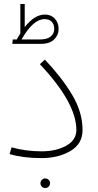

<svg xmlns="http://www.w3.org/2000/svg" viewBox="-20 -781 493 963"><path d="M28 -8 38 -42Q110 -22 188 -22Q262 -22 312.5 -50.5Q363 -79 363 -129Q363 -265 180 -459L205 -482Q288 -395 341 -307Q394 -219 394 -129Q394 -59 333 -23.5Q272 12 188 12Q98 12 28 -8ZM183 138Q183 128 190 121Q197 114 207 114Q217 114 224 121Q231 128 231 138Q231 148 224 155Q217 162 207 162Q197 162 190 155Q183 148 183 138ZM274 -635Q274 -606 252 -583.5Q230 -561 184 -561H42L44 -583H64Q73 -600 82 -613V-761H104V-645Q153 -708 205 -708Q236 -708 255 -687.5Q274 -667 274 -635ZM252 -636Q252 -659 239.5 -672Q227 -685 203 -685Q146 -685 88 -583H180Q216 -583 234 -597.5Q252 -612 252 -636Z"/></svg>

Font: FiraGO UltraLight
Style: Regular
Weight: 200
Designer: bBox Type
Foundry: bBox Type GmbH
Version: Version 1.001